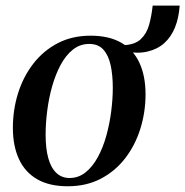

<svg xmlns="http://www.w3.org/2000/svg" viewBox="-20 -654 662 686"><path d="M303.5 -526.5Q369.5 -526.5 413 -501.5Q456.5 -476.5 478.2 -429.5Q500 -382.5 500 -317Q500 -254 481.8 -195Q463.5 -136 428 -89.5Q392.5 -43 340.8 -15.8Q289 11.5 222 11.5Q156 11.5 112.5 -13.8Q69 -39 47.5 -86Q26 -133 26 -197Q26 -261.5 44.5 -320.8Q63 -380 99 -426.5Q135 -473 186.5 -499.8Q238 -526.5 303.5 -526.5ZM298.5 -497Q266 -497 240.5 -476.8Q215 -456.5 196.8 -422.5Q178.5 -388.5 166.5 -346.2Q154.5 -304 148.8 -259Q143 -214 143 -172.5Q143 -122.5 152.8 -88Q162.5 -53.5 181.8 -35.8Q201 -18 228.5 -18Q260.5 -18 285.8 -38.2Q311 -58.5 329.5 -92.5Q348 -126.5 359.8 -168.8Q371.5 -211 377.2 -255.2Q383 -299.5 383 -340.5Q383 -385 375.5 -420.2Q368 -455.5 349.8 -476.2Q331.5 -497 298.5 -497ZM525.5 -634H622Q619 -590 605.2 -556Q591.5 -522 567 -500Q542.5 -478 507.2 -469.8Q472 -461.5 427 -470L421.5 -492.5Q462.5 -494.5 483.2 -514.2Q504 -534 512.8 -565.5Q521.5 -597 525.5 -634Z"/></svg>

Font: Merriweather 120pt Medium
Style: Italic
Weight: 500
Italic angle: -7.8°
Version: Version 2.101